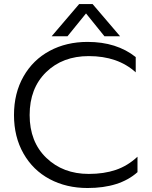

<svg xmlns="http://www.w3.org/2000/svg" viewBox="-20 -923 756 958"><path d="M237.8 -742.2 375 -902.8H441.9L579.1 -742.2H501L409.2 -856L316.9 -742.2ZM417 15.1Q311 15.1 227.8 -29.3Q144.5 -73.7 97.2 -157Q49.8 -240.2 49.8 -349.1Q49.8 -458 97.2 -541.3Q144.5 -624.5 227.8 -669.2Q311 -713.9 417 -713.9Q562 -713.9 657.2 -638.2V-562Q567.9 -643.1 422.9 -643.1Q292.5 -643.1 210.2 -563Q127.9 -482.9 127.9 -349.1Q127.9 -215.3 211.2 -135.3Q294.4 -55.2 422.9 -55.2Q498.5 -55.2 557.6 -75.2Q616.7 -95.2 666 -141.1V-64Q577.6 15.1 417 15.1Z"/></svg>

Font: Prompt Light
Style: Regular
Weight: 300
Designer: Katatrad Team
Foundry: CadsonDemak
Version: Version 1.000;PS 001.000;hotconv 1.0.88;makeotf.lib2.5.64775